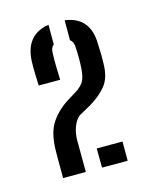

<svg xmlns="http://www.w3.org/2000/svg" viewBox="-68 -850 361 458"><g transform="rotate(-15 113.0 -620.5)"><path d="M33.1 -439.8Q33 -457.8 32.9 -467.4Q32.9 -477.1 32.9 -486Q33 -494.9 33.1 -511.1Q34.4 -554.1 51.3 -577.8Q68.2 -601.5 93.9 -617.2L119.8 -633.3Q133.3 -643.6 137.4 -653.8Q141.5 -664 142.6 -679.2Q143.6 -692.6 143.6 -706.5Q143.6 -720.4 142.6 -734Q142.6 -747 134 -753.2V-802.4Q164.9 -798.2 180.3 -779.4Q195.7 -760.6 196.1 -727.7Q196.5 -720.6 196.7 -713.4Q196.9 -706.1 197.1 -697.9Q197.3 -689.6 196.9 -679.2Q196.5 -644.9 181.8 -625.9Q167.1 -606.9 139.9 -590.6L110 -574Q100.5 -566.2 94.7 -551.1Q88.8 -536 88.8 -516.5L89.2 -439.8ZM129.2 -439.8 128.8 -487.3H192.5V-439.8ZM33.9 -668.1Q33.4 -683.2 32.9 -698.4Q32.4 -713.6 32.9 -727.7Q34.2 -760.7 49.9 -779.3Q65.7 -797.9 94 -802V-753.4Q86.4 -747.9 86.2 -734.6Q85.5 -717.2 86 -699.6Q86.5 -682.1 87 -668.1Z"/></g></svg>

Font: Big Shoulders Stencil Display SC Thin
Style: Regular
Weight: 100
Designer: Patric King
Foundry: XO Type Co
Version: Version 2.001